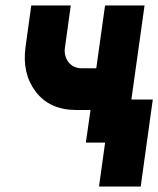

<svg xmlns="http://www.w3.org/2000/svg" viewBox="-20 -520 577 700"><path d="M94 -500 73 -348Q60 -252 110 -186Q161 -119 258 -119H310L293 0H437L507 -500H363L331 -271H279Q248 -271 230 -293Q212 -317 217 -348L238 -500ZM341 160H493L537 -157H385Z"/></svg>

Font: Unageo
Style: ExtraBold-Italic
Weight: 800
Designer: Richard Sepsi
Foundry: Richard Sepsi
Version: Version 2.000